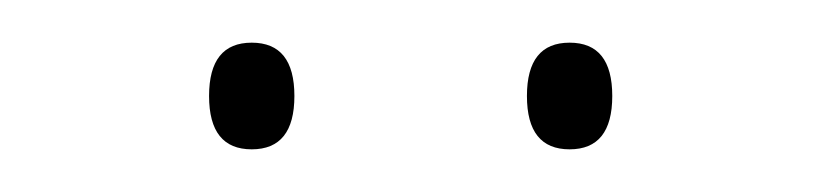

<svg xmlns="http://www.w3.org/2000/svg" viewBox="-20 -738 386 90"><path d="M247 -668Q227 -668 227 -693Q227 -718 247 -718Q267 -718 267 -693Q267 -668 247 -668ZM98 -668Q78 -668 78 -693Q78 -718 98 -718Q118 -718 118 -693Q118 -668 98 -668Z"/></svg>

Font: Georama SemiCondensed ExtraLight
Style: Regular
Weight: 200
Width: 4
Designer: Jean-Baptiste Levee
Foundry: Production Type
Version: Version 1.000